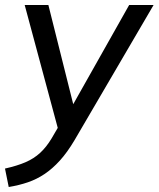

<svg xmlns="http://www.w3.org/2000/svg" viewBox="-51 -523 636 770"><path d="M-16 227 -31 153Q18 142 51.5 127.5Q85 113 110 90Q135 67 156 32L191 -28L186 10L48 -503H143L251 -72H224L467 -503H565L248 39Q219 88 189 121Q159 154 127.5 175Q96 196 61 208Q26 220 -16 227Z"/></svg>

Font: Mulish ExtraLight Medium
Style: Italic
Weight: 500
Italic angle: -9°
Version: Version 3.603